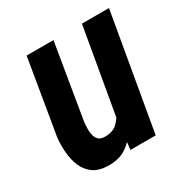

<svg xmlns="http://www.w3.org/2000/svg" viewBox="-130 -638 736 759"><g transform="rotate(-30 238.0 -258.5)"><path d="M273.9 -132.3 342.8 -528.3H466.3L374.5 0H259.3ZM304.2 -237.3 336.4 -238.8Q332 -197.8 321.5 -153.8Q311 -109.9 290.5 -72Q270 -34.2 236.1 -11.2Q202.1 11.7 151.4 10.3Q110.4 9.3 85.4 -8.5Q60.5 -26.4 48.1 -55.4Q35.6 -84.5 32.7 -118.9Q29.8 -153.3 33.2 -186.5L90.3 -528.3H212.9L155.8 -185.1Q154.8 -173.3 154.3 -158Q153.8 -142.6 157 -128.9Q160.2 -115.2 168.7 -106Q177.2 -96.7 194.3 -95.7Q233.9 -93.8 256.6 -116Q279.3 -138.2 290 -172.1Q300.8 -206.1 304.2 -237.3Z"/></g></svg>

Font: Roboto Condensed SemiBold
Style: Italic
Weight: 600
Italic angle: -12°
Designer: Christian Robertson
Foundry: Google
Version: Version 3.008; 2023